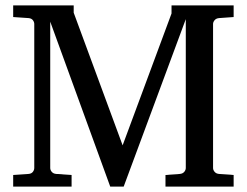

<svg xmlns="http://www.w3.org/2000/svg" viewBox="-20 -691 916 711"><path d="M592.8 0V-43L646 -46.9Q656.7 -47.9 662.4 -54.7Q668 -61.5 668 -68.8V-620.1L438 0H388.2L166 -610.8V-68.8Q166 -61.5 171.6 -54.7Q177.2 -47.9 188 -46.9L245.1 -43V0H28.8V-43L85.9 -46.9Q96.7 -47.9 101.8 -54.7Q106.9 -61.5 106.9 -68.8V-602.1Q106.9 -609.4 101.8 -616.2Q96.7 -623 85.9 -624L28.8 -627.9V-670.9H252.9V-644L434.1 -152.8L615.2 -641.1V-670.9H845.2V-627.9L791 -624Q780.3 -623 774.7 -616.2Q769 -609.4 769 -602.1V-68.8Q769 -61.5 774.7 -54.7Q780.3 -47.9 791 -46.9L845.2 -43V0Z"/></svg>

Font: BabelStone Ogham Pictish
Style: Italic
Weight: 400
Italic angle: -30°
Designer: Andrew West
Foundry: BabelStone
Version: Version 1.02 March 14, 2022